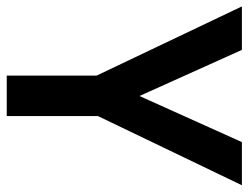

<svg xmlns="http://www.w3.org/2000/svg" viewBox="-106 -648 754 583"><g transform="rotate(90 271.5 -357.0)"><path d="M272 -403 132 -714H0L210 -273V0H333V-277L543 -714H412Z"/></g></svg>

Font: Noto Sans Gujarati UI SemiCondensed SemiBold
Style: Regular
Weight: 600
Width: 4
Designer: Jelle Bosma - Monotype Design Team, Universal Thirst
Foundry: Monotype Imaging Inc.
Version: Version 2.106